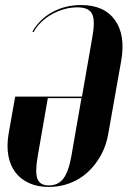

<svg xmlns="http://www.w3.org/2000/svg" viewBox="-20 -729 516 759"><path d="M304 -347 345 -582Q357 -648 344 -674Q331 -700 286 -700Q259 -700 233 -692.5Q207 -685 184 -672Q161 -659 142.5 -641Q124 -623 113 -602L108 -604Q137 -654 187.5 -681.5Q238 -709 301 -709Q392 -709 434.5 -649.5Q477 -590 459 -488L408 -200Q400 -153 378.5 -114.5Q357 -76 326.5 -48Q296 -20 256.5 -5Q217 10 173 10Q129 10 95.5 -5Q62 -20 41 -47.5Q20 -75 13 -114Q6 -153 14 -200L40 -347ZM302 -341H169L129 -111Q118 -48 128 -22Q138 4 173 4Q210 4 230.5 -23Q251 -50 262 -111Z"/></svg>

Font: Moniqa Black Ita Display
Style: Italic
Weight: 900
Italic angle: -10°
Designer: Rajesh Rajput
Foundry: Rajesh Rajput
Version: Version 1.000